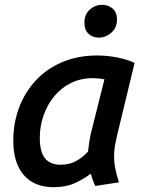

<svg xmlns="http://www.w3.org/2000/svg" viewBox="-20 -764 600 796"><path d="M199 12Q145 11 108.5 -12.5Q72 -36 53.5 -79Q35 -122 35 -182Q35 -252 58.5 -316Q82 -380 127 -429Q172 -478 237 -506Q302 -534 383 -534Q406 -534 433 -531Q460 -528 487.5 -521Q515 -514 538 -503L465 -201Q460 -179 456.5 -159Q453 -139 453 -117Q453 -89 458.5 -63Q464 -37 473 -8L375 7Q370 -3 364.5 -18Q359 -33 356 -44Q334 -26 295 -7Q256 12 199 12ZM231 -81Q269 -81 297.5 -97.5Q326 -114 345 -136Q347 -153 349.5 -171Q352 -189 356 -208L413 -435Q404 -437 389.5 -438.5Q375 -440 365 -440Q315 -440 274.5 -420Q234 -400 205 -365Q176 -330 160.5 -285.5Q145 -241 145 -192Q145 -156 153.5 -131.5Q162 -107 181.5 -94Q201 -81 231 -81ZM390 -608Q364 -608 347 -624Q330 -640 330 -669Q330 -705 352.5 -724.5Q375 -744 403 -744Q429 -744 447 -728.5Q465 -713 465 -683Q465 -649 441.5 -628.5Q418 -608 390 -608Z"/></svg>

Font: Ubuntu Sans Mono Medium
Style: Italic
Weight: 500
Italic angle: -13.5°
Monospace: yes
Designer: Dalton Maag Ltd
Foundry: Dalton Maag Ltd
Version: Version 1.006